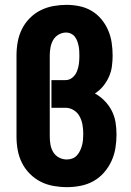

<svg xmlns="http://www.w3.org/2000/svg" viewBox="-20 -763 540 791"><path d="M256 8Q228 8 200 3Q172 -2 147.5 -14.5Q123 -27 103 -47Q83 -67 70.5 -92Q58 -117 53 -144.5Q48 -172 48 -200V-535Q48 -563 53 -590.5Q58 -618 70 -642.5Q82 -667 102 -687.5Q122 -708 147 -720.5Q172 -733 199.5 -738Q227 -743 254 -743Q281 -743 307.5 -737.5Q334 -732 357 -718.5Q380 -705 397.5 -684Q415 -663 425.5 -638.5Q436 -614 440 -587.5Q444 -561 444 -534Q444 -512 441 -489.5Q438 -467 428.5 -446Q419 -425 404.5 -407.5Q390 -390 371 -378Q393 -366 411 -347.5Q429 -329 440.5 -306.5Q452 -284 456 -259Q460 -234 460 -209Q460 -181 455.5 -153Q451 -125 439 -99Q427 -73 408 -51.5Q389 -30 364.5 -16.5Q340 -3 312 2.5Q284 8 256 8ZM255 -106Q267 -106 278 -110Q289 -114 297 -123Q305 -132 310 -142.5Q315 -153 318 -164.5Q321 -176 322 -187.5Q323 -199 323 -211Q323 -230 320 -248Q317 -266 308.5 -282.5Q300 -299 284 -309Q268 -319 250 -319H192V-433H250Q266 -433 278.5 -443.5Q291 -454 297 -469Q303 -484 305 -499.5Q307 -515 307 -531V-532Q307 -542 306.5 -552.5Q306 -563 304 -573Q302 -583 298.5 -593Q295 -603 288.5 -611.5Q282 -620 272.5 -624.5Q263 -629 253 -629Q236 -629 221.5 -620.5Q207 -612 199 -598Q191 -584 188 -567.5Q185 -551 185 -535V-200Q185 -183 188 -166.5Q191 -150 199.5 -136Q208 -122 223 -114Q238 -106 255 -106Z"/></svg>

Font: Iosevka Curly Heavy
Style: Regular
Weight: 900
Monospace: yes
Designer: Belleve Invis
Foundry: Belleve Invis
Version: Version 22.1.2; ttfautohint (v1.8.4)